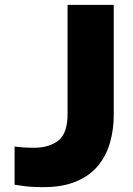

<svg xmlns="http://www.w3.org/2000/svg" viewBox="-20 -760 548 790"><path d="M158 10Q108 10 74 5Q40 0 40 0V-157Q40 -157 64 -154.5Q88 -152 119 -152Q183 -152 220.5 -182Q258 -212 258 -291V-740H448V-286Q448 -228 433 -174.5Q418 -121 384.5 -79.5Q351 -38 295 -14Q239 10 158 10Z"/></svg>

Font: Be Vietnam Pro Black
Style: Regular
Weight: 900
Designer: Lam Bao, Tony Le, Vietanh Nguyen
Foundry: Yellow Type Foundry
Version: Version 1.002; ttfautohint (v1.8.3)